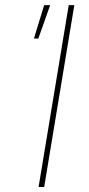

<svg xmlns="http://www.w3.org/2000/svg" viewBox="-20 -748 355 768"><path d="M277.3 -727.5 156.7 0H134.3L254.9 -727.5ZM115.7 -593.8 156.7 -727.5H180.7L133.3 -593.8Z"/></svg>

Font: Inter Thin
Style: Italic
Weight: 250
Italic angle: -9.3988°
Designer: Rasmus Andersson
Foundry: rsms
Version: Version 4.001;git-66647c0bb